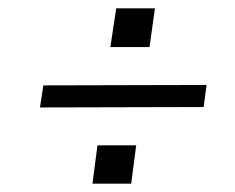

<svg xmlns="http://www.w3.org/2000/svg" viewBox="-20 -594 565 461"><path d="M352 -574H259L245 -481H339ZM476 -390 84 -389 76 -336 469 -337ZM307 -245H214L202 -153H295Z"/></svg>

Font: United Sans ExtraLight
Style: Italic
Weight: 200
Italic angle: -8°
Designer: Pablo Impallari, Rodrigo Fuenzalida (Modified by Dan O. Williams)
Version: Version 1.000;PS 001.000;hotconv 1.0.88;makeotf.lib2.5.64775